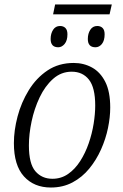

<svg xmlns="http://www.w3.org/2000/svg" viewBox="-20 -827 550 857"><path d="M217 -763 226 -807H479L469 -763ZM240 -616Q206 -616 206 -653Q206 -677 217 -694Q228 -711 248 -711Q263 -711 272 -702Q281 -693 281 -674Q281 -646 268.5 -631Q256 -616 240 -616ZM406 -616Q372 -616 372 -653Q372 -677 383 -694Q394 -711 414 -711Q429 -711 438 -702Q447 -693 447 -674Q447 -646 435 -631Q423 -616 406 -616ZM207 10Q132 10 87 -39.5Q42 -89 42 -188Q42 -245 58.5 -307.5Q75 -370 108.5 -424.5Q142 -479 192 -512.5Q242 -546 309 -546Q354 -546 391 -525.5Q428 -505 450 -461.5Q472 -418 472 -347Q472 -304 462 -255.5Q452 -207 431 -160Q410 -113 378.5 -74.5Q347 -36 304 -13Q261 10 207 10ZM214 -29Q253 -29 284 -50.5Q315 -72 338 -108Q361 -144 376 -187.5Q391 -231 398 -275Q405 -319 405 -356Q405 -436 377 -471.5Q349 -507 300 -507Q253 -507 217 -475Q181 -443 157 -392.5Q133 -342 121 -285Q109 -228 109 -178Q109 -96 138 -62.5Q167 -29 214 -29Z"/></svg>

Font: Noto Serif SemiCondensed Light
Style: Italic
Weight: 300
Width: 4
Italic angle: -12°
Designer: Monotype Design Team
Foundry: Monotype Imaging Inc.
Version: Version 2.013; ttfautohint (v1.8.4.7-5d5b)